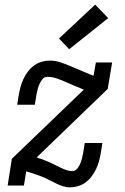

<svg xmlns="http://www.w3.org/2000/svg" viewBox="-20 -799 540 827"><path d="M281 8Q266 8 252 3.5Q238 -1 225.5 -7Q213 -13 200.5 -19.5Q188 -26 175 -32Q162 -38 149 -42.5Q136 -47 122 -52L93 -61L83 0H13L31 -115L341 -413Q321 -421 302 -429Q283 -437 264 -445.5Q245 -454 225 -461Q205 -468 183 -468Q171 -468 162.5 -457.5Q154 -447 149.5 -436Q145 -425 142 -413.5Q139 -402 137 -391L130 -348H54L61 -391Q64 -408 68.5 -425Q73 -442 81 -459Q89 -476 100.5 -491Q112 -506 127 -517Q142 -528 159.5 -533Q177 -538 195 -538Q218 -538 240.5 -530.5Q263 -523 284 -514Q305 -505 326.5 -496Q348 -487 369 -478L383 -473L393 -530H463L444 -416L138 -121L146 -118Q158 -114 170.5 -109.5Q183 -105 195 -99.5Q207 -94 218.5 -88Q230 -82 241.5 -76.5Q253 -71 266 -66.5Q279 -62 292 -62Q304 -62 312.5 -72.5Q321 -83 325.5 -94Q330 -105 333 -116.5Q336 -128 338 -139L345 -183H421L414 -139Q411 -122 406.5 -105Q402 -88 394 -71Q386 -54 374.5 -39Q363 -24 348 -13Q333 -2 315.5 3Q298 8 281 8ZM278 -587 234 -633 390 -779 446 -721Z"/></svg>

Font: Iosevka Slab
Style: Italic
Weight: 400
Italic angle: -9°
Monospace: yes
Designer: Belleve Invis
Foundry: Belleve Invis
Version: Version 11.1.0; ttfautohint (v1.8.3)